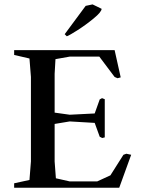

<svg xmlns="http://www.w3.org/2000/svg" viewBox="-20 -874 659 894"><path d="M291 -705.1 281.2 -714.8 378.9 -846.7 411.1 -853.5 453.1 -833Q453.1 -818.4 415.5 -787.6Q377.9 -756.8 339.4 -732.4Q300.8 -708 291 -705.1ZM45.9 0V-20.5L117.2 -36.1L124 -122.1V-515.6L117.2 -601.6L45.9 -618.2V-640.6H513.7L542 -513.7L527.3 -509.8L513.7 -515.6L442.4 -610.4H304.7L238.3 -598.6L234.4 -530.3V-349.6L304.7 -339.8L420.9 -345.7L444.3 -411.1L455.1 -417L467.8 -412.1V-234.4L456.1 -231.4L444.3 -237.3L420.9 -301.8L304.7 -308.6L234.4 -296.9V-122.1L240.2 -43.9L304.7 -29.3H432.6L494.1 -57.6L554.7 -153.3L568.4 -158.2L590.8 -153.3L535.2 0Z"/></svg>

Font: Comprehension SemiBold
Style: Regular
Weight: 600
Designer: Alfredo Marco Pradil
Foundry: Alfredo Marco Pradil
Version: 1.0